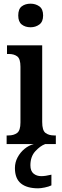

<svg xmlns="http://www.w3.org/2000/svg" viewBox="-20 -782 337 1042"><path d="M146 -634Q117 -634 98 -649Q79 -664 79 -698Q79 -733 98 -747.5Q117 -762 146 -762Q173 -762 193.5 -747.5Q214 -733 214 -698Q214 -664 193.5 -649Q173 -634 146 -634ZM16 0V-47H26Q55 -47 73 -60.5Q91 -74 91 -117V-420Q91 -463 73.5 -476Q56 -489 29 -489H18V-536H209V-120Q209 -74 227 -60.5Q245 -47 273 -47H283V0ZM187 240Q126 240 93.5 213.5Q61 187 61 130Q61 99 75.5 72Q90 45 113 26Q136 7 163 0H225Q198 10 171.5 39Q145 68 145 115Q145 146 162 160Q179 174 204 174Q226 174 259 166V224Q245 231 223 235.5Q201 240 187 240Z"/></svg>

Font: Noto Serif Lao Condensed SemiBold
Style: Regular
Weight: 600
Width: 3
Designer: Monotype Design Team
Foundry: Monotype Imaging Inc.
Version: Version 2.003; ttfautohint (v1.8.4.7-5d5b)